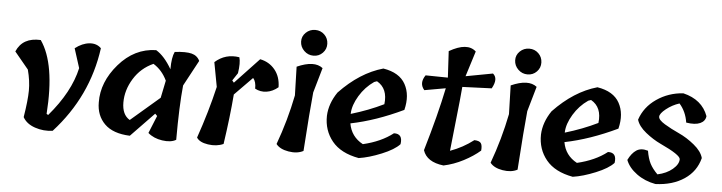

<svg xmlns="http://www.w3.org/2000/svg" viewBox="-46 -967 4417 1175"><g transform="rotate(5 2162.0 -379.0)"><path d="M392 -518Q436 -552 480 -556Q524 -560 552 -532Q511 -232 302 -3Q246 5 193 -13Q140 -31 118 -71Q135 -175 135.5 -235Q136 -295 118 -363L32 -467Q70 -556 181 -550Q278 -411 256 -103L266 -97Q397 -250 430 -399Z M918 -162 775 -14Q671 -18 619.5 -69Q568 -120 568 -201Q566 -326 661.5 -436.5Q757 -547 890 -550Q942 -519 987 -441V-442Q987 -514 1004 -549Q1073 -557 1108 -548Q1143 -539 1158 -507L1073 -349Q1060 -220 1060 -14Q1028 5 974.5 -3Q921 -11 887 -41L931 -149ZM766 -110Q828 -163 943 -262L965 -369Q935 -432 881 -465Q805 -431 761.5 -360.5Q718 -290 718 -214Q718 -138 766 -110Z M1370 -406 1381 -393Q1523 -544 1529 -550Q1585 -539 1620 -496.5Q1655 -454 1656 -389Q1623 -361 1585 -355.5Q1547 -350 1514 -368Q1515 -411 1496 -432Q1432 -368 1387 -321Q1376 -183 1351 -14Q1309 5 1256 -3Q1203 -11 1186 -39Q1243 -203 1279 -358L1251 -508Q1315 -565 1401 -551Q1411 -518 1401 -453Z M1760 -348 1755 -524Q1861 -571 1914 -529L1870 -376Q1859 -269 1842 -14Q1804 6 1750.5 -3Q1697 -12 1674 -42Q1729 -192 1760 -348ZM1930 -680Q1931 -647 1908 -623.5Q1885 -600 1851.5 -600Q1818 -600 1794 -623.5Q1770 -647 1769 -679.5Q1768 -712 1792 -735Q1816 -758 1849.5 -758Q1883 -758 1906 -735.5Q1929 -713 1930 -680Z M2285 -559Q2385 -543 2421.5 -476.5Q2458 -410 2435 -318Q2267 -238 2113 -207Q2127 -126 2200 -87Q2311 -113 2384 -170Q2440 -172 2430 -107Q2398 -72 2321 -40.5Q2244 -9 2182 0Q2071 -20 2017.5 -85.5Q1964 -151 1966 -241Q1969 -316 2018 -388Q2143 -519 2285 -559ZM2110 -268V-265Q2218 -297 2310 -342Q2322 -439 2253 -478L2236 -472Q2182 -435 2147 -377Q2112 -319 2110 -268Z M2956 -496 2776 -489Q2770 -415 2755 -280.5Q2740 -146 2735 -93Q2813 -121 2878 -171Q2909 -170 2918.5 -156.5Q2928 -143 2925 -111Q2884 -75 2824.5 -44Q2765 -13 2703 0Q2599 -12 2576 -83Q2642 -306 2676 -472L2546 -449Q2511 -489 2546 -540L2683 -538L2674 -700Q2784 -763 2839 -712L2790 -556L2956 -587Q2991 -558 2956 -496Z M3075 -348 3070 -524Q3176 -571 3229 -529L3185 -376Q3174 -269 3157 -14Q3119 6 3065.5 -3Q3012 -12 2989 -42Q3044 -192 3075 -348ZM3245 -680Q3246 -647 3223 -623.5Q3200 -600 3166.5 -600Q3133 -600 3109 -623.5Q3085 -647 3084 -679.5Q3083 -712 3107 -735Q3131 -758 3164.5 -758Q3198 -758 3221 -735.5Q3244 -713 3245 -680Z M3600 -559Q3700 -543 3736.5 -476.5Q3773 -410 3750 -318Q3582 -238 3428 -207Q3442 -126 3515 -87Q3626 -113 3699 -170Q3755 -172 3745 -107Q3713 -72 3636 -40.5Q3559 -9 3497 0Q3386 -20 3332.5 -85.5Q3279 -151 3281 -241Q3284 -316 3333 -388Q3458 -519 3600 -559ZM3425 -268V-265Q3533 -297 3625 -342Q3637 -439 3568 -478L3551 -472Q3497 -435 3462 -377Q3427 -319 3425 -268Z M4140 -164Q4140 -190 4015 -248Q3968 -270 3922.5 -306.5Q3877 -343 3865 -383Q3891 -462 3963.5 -512Q4036 -562 4127 -568Q4244 -540 4280 -441Q4277 -410 4246 -396Q4215 -382 4160 -391Q4150 -458 4109 -504Q4065 -490 4028.5 -461Q3992 -432 3992 -412.5Q3992 -393 4031.5 -369Q4071 -345 4120.5 -322.5Q4170 -300 4216.5 -262Q4263 -224 4274 -183Q4253 -100 4181.5 -52Q4110 -4 4005 0Q3939 -12 3889 -48.5Q3839 -85 3821 -132Q3842 -175 3870.5 -193.5Q3899 -212 3942 -199Q3950 -151 3965.5 -121Q3981 -91 4012 -60Q4068 -72 4104 -102.5Q4140 -133 4140 -164Z"/></g></svg>

Font: Tillana SemiBold
Style: Regular
Weight: 600
Designer: Lipi Raval (Devanagari, Latin), Jonny Pinhorn (Latin)
Foundry: Indian Type Foundry
Version: Version 2.003;PS 1.0;hotconv 1.0.79;makeotf.lib2.5.61930; tt